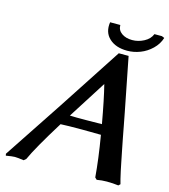

<svg xmlns="http://www.w3.org/2000/svg" viewBox="-118 -896 877 995"><g transform="rotate(15 320.5 -398.0)"><path d="M358.9 -279.8Q414.1 -279.8 444.8 -280.8Q421.9 -409.7 402.8 -484.9Q356.4 -410.6 272.9 -280.8Q279.3 -280.8 291 -280.3Q302.7 -279.8 310.1 -279.8ZM618.2 -4.9 608.9 3.9Q579.6 0 546.9 0Q520 0 493.2 4.9L482.9 -4.9Q475.1 -101.6 454.1 -226.1Q419.9 -227.1 352.1 -227.1Q274.9 -227.1 237.8 -225.1Q142.1 -70.8 112.8 -4.9L101.1 4.9Q67.9 0 53.2 0Q40 0 5.9 5.9L3.9 -3.9Q202.1 -300.3 434.1 -658.2H486.8Q504.4 -572.3 543 -372.1Q547.4 -349.6 555.9 -304.9Q564.5 -260.3 568.8 -236.8Q573.2 -213.4 580.6 -176.8Q587.9 -140.1 592.3 -118.4Q596.7 -96.7 601.8 -72Q606.9 -47.4 611.1 -31.2Q615.2 -15.1 618.2 -4.9ZM627 -801.8 641.1 -795.9Q630.4 -761.2 603 -734.9Q575.7 -708.5 541.5 -695.3Q507.3 -682.1 472.2 -682.1Q410.6 -682.1 375.7 -714.6Q340.8 -747.1 349.1 -801.8H403.8Q403.8 -773.9 426.3 -758.1Q448.7 -742.2 482.9 -742.2Q515.6 -742.2 545.9 -758.3Q576.2 -774.4 586.9 -801.8Z"/></g></svg>

Font: Linear Smooth
Style: Bold Italic
Weight: 700
Designer: Philipp H. Poll, Flanker
Foundry: Philipp H. Poll, reworked by Flanker
Version: Version 1.061 | FøM Fix